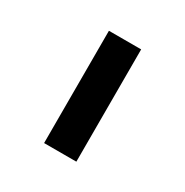

<svg xmlns="http://www.w3.org/2000/svg" viewBox="-83 -810 413 428"><g transform="rotate(30 123.5 -595.5)"><path d="M82 -451V-740H165V-451Z"/></g></svg>

Font: IBM Plex Sans Text
Style: Regular
Weight: 450
Designer: Mike Abbink, Paul van der Laan, Pieter van Rosmalen
Foundry: Bold Monday
Version: Version 3.005